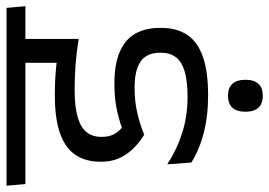

<svg xmlns="http://www.w3.org/2000/svg" viewBox="-160 -530 858 613"><g transform="rotate(-90 269.5 -224.0)"><path d="M321.4 -572.4H546.6L541.3 -632.6H316ZM450.7 -593.5H375.7V-478.4L450.7 -478.1ZM555.8 -572.4 550.4 -632.6H-17.4L-12 -572.4ZM374.9 -593.3V-423.5Q379.8 -421.9 390.2 -419Q400.7 -416.1 412.8 -413.1Q424.9 -410.1 435.5 -407.5Q446.1 -405 451.2 -403.6V-593.3ZM50.9 -119.4 56.5 -42.7Q95.9 -17.5 150 -3.3Q204 10.9 270.8 10.9Q348.1 10.9 395.6 -6.2Q443.1 -23.4 464.8 -56.6Q486.4 -89.8 486.4 -138.1V-144Q486.4 -188.2 468.6 -220.6Q450.7 -253 411.3 -270.6Q371.8 -288.3 307.1 -288.3Q266.2 -288.3 232.2 -281.8Q198.2 -275.3 167.8 -264.3Q153.4 -276.3 145.9 -291.8Q138.5 -307.3 138.5 -327.4V-330.2Q138.5 -357.8 153.2 -376.7Q168 -395.6 201.1 -405.4Q234.3 -415.2 289.7 -415.2Q330.5 -415.2 370.7 -412.1Q410.8 -409 451.2 -402.4V-461.7Q405.8 -469.9 363.1 -474.1Q320.4 -478.4 271.9 -478.4Q194 -478.4 147.2 -460.9Q100.5 -443.4 79.8 -410.8Q59.2 -378.2 59.2 -333.4V-329.7Q59.2 -286.4 81.5 -252.6Q103.9 -218.8 145.5 -193Q181 -207.7 217.5 -215.8Q254.1 -223.8 295 -223.8Q336.7 -223.8 361.2 -214Q385.7 -204.2 396.4 -186.3Q407.2 -168.5 407.2 -143.9V-139.4Q407.2 -110.9 392.8 -92Q378.5 -73.1 347.4 -63.9Q316.2 -54.7 265.2 -54.7Q205.1 -54.7 151.7 -71.6Q98.4 -88.5 50.9 -119.4ZM270 185.5Q295.5 185.5 308.1 171.3Q320.7 157 320.7 132.3Q320.7 131.8 320.7 130.3Q320.7 128.8 320.7 128.2Q320.7 103 308.1 88.7Q295.5 74.4 270 74.4Q244.1 74.4 231.5 88.7Q218.9 103 218.9 128.2Q218.9 128.8 218.9 130.3Q218.9 131.8 218.9 132.3Q218.9 157 231.5 171.3Q244.1 185.5 270 185.5Z"/></g></svg>

Font: Anek Devanagari Medium
Style: Regular
Weight: 500
Designer: Kailash Malviya (Devanagari) & Yesha Goshar (Latin)
Foundry: Ek Type
Version: Version 1.003